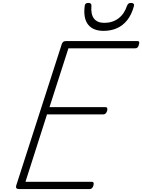

<svg xmlns="http://www.w3.org/2000/svg" viewBox="-20 -1299 977 1319"><path d="M114 0Q99 0 93.5 -5.5Q88 -11 91 -23L405 -998Q409 -1008 415.5 -1012.5Q422 -1017 437 -1017H923Q934 -1017 936 -1011Q938 -1005 934 -992Q931 -979 925 -973Q919 -967 908 -967H450L320 -563H704Q714 -563 716.5 -556.5Q719 -550 716 -538Q712 -525 705.5 -519Q699 -513 689 -513H303L155 -50H610Q620 -50 622.5 -44Q625 -38 622 -25Q618 -12 611.5 -6Q605 0 596 0ZM691 -1087Q619 -1087 585 -1130.5Q551 -1174 562 -1259Q563 -1269 569 -1274Q575 -1279 587 -1279Q598 -1279 603.5 -1274Q609 -1269 608 -1259Q603 -1200 626 -1171Q649 -1142 696 -1142Q753 -1142 793.5 -1172.5Q834 -1203 852 -1258Q857 -1270 863 -1274.5Q869 -1279 880 -1279Q892 -1279 897.5 -1273Q903 -1267 900 -1257Q884 -1198 854 -1160.5Q824 -1123 783 -1105Q742 -1087 691 -1087Z"/></svg>

Font: Playwrite CO ExtraLight
Style: Regular
Weight: 250
Version: Version 1.002